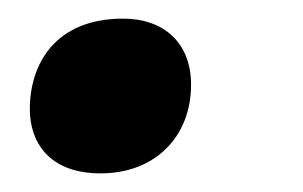

<svg xmlns="http://www.w3.org/2000/svg" viewBox="-20 -173 325 206"><path d="M88 13C147 13 185 -27 185 -82C185 -127 156 -153 112 -153C39 -153 12 -104 12 -56C12 -21 32 13 88 13Z"/></svg>

Font: Noto Sans
Style: Bold Italic
Weight: 700
Italic angle: -12°
Designer: Monotype Design Team
Foundry: Monotype Imaging Inc.
Version: Version 2.013